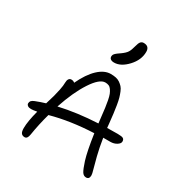

<svg xmlns="http://www.w3.org/2000/svg" viewBox="-206 -1067 1125 1196"><g transform="rotate(30 356.5 -469.0)"><path d="M379.9 -723.1Q363.8 -723.1 355 -729.7Q346.2 -736.3 346.2 -748Q346.2 -751.5 347.2 -754.9Q348.1 -758.3 349.1 -760.7Q350.1 -763.2 353 -766.4Q356 -769.5 357.7 -771.5Q359.4 -773.4 364 -777.1Q368.7 -780.8 371.3 -782.7Q374 -784.7 380.4 -789.1Q386.7 -793.5 390.1 -795.9Q416 -814.5 426 -830.3Q436 -846.2 443.8 -877Q450.2 -902.8 458.5 -912.4Q466.8 -921.9 480 -921.9Q521 -921.9 521 -880.9Q521 -822.8 474.6 -772.9Q428.2 -723.1 379.9 -723.1ZM43.9 -235.8Q43.9 -247.1 50 -254.4Q56.2 -261.7 71.8 -268.1Q107.9 -282.2 141.1 -292Q154.8 -336.9 160.4 -356.9Q166 -377 172.6 -409.2Q179.2 -441.4 179.2 -463.9Q179.2 -480 185.8 -489.5Q192.4 -499 204.1 -499Q217.8 -499 228 -490.2Q265.1 -568.8 309.3 -610.4Q353.5 -651.9 398.9 -651.9Q419.9 -651.9 436.3 -648.4Q452.6 -645 465.6 -636Q478.5 -627 488 -616.7Q497.6 -606.4 505.4 -587.2Q513.2 -567.9 518.3 -550Q523.4 -532.2 528.3 -502.2Q533.2 -472.2 536.4 -446.3Q539.6 -420.4 543.9 -378.9Q544.4 -374 545.4 -364Q546.4 -354 546.9 -349.1Q571.8 -350.1 623 -350.1Q652.8 -350.1 662.4 -344Q671.9 -337.9 671.9 -323.2Q671.9 -308.6 652.3 -296.4Q632.8 -284.2 606.9 -284.2H556.2Q566.4 -218.3 580.1 -163.6Q593.8 -108.9 601.8 -82Q609.9 -55.2 609.9 -43.9Q609.9 -16.1 586.9 -16.1Q568.4 -16.1 557.1 -34.2Q545.9 -52.2 529.8 -102.1Q511.7 -160.2 494.1 -280.8Q325.7 -273.4 189.9 -235.8Q167.5 -155.8 154.8 -75.2Q149.9 -42 129.9 -42Q113.8 -42 105.5 -52.5Q97.2 -63 97.2 -88.9Q97.2 -136.7 119.1 -219.2Q91.3 -213.9 76.2 -213.9Q61 -213.9 52.5 -220.5Q43.9 -227.1 43.9 -235.8ZM396 -588.9Q355 -588.9 304 -511Q252.9 -433.1 211.9 -310.1Q337.4 -338.9 485.8 -346.2Q481.9 -375 481 -387.2Q476.6 -426.8 473.4 -451.7Q470.2 -476.6 465.3 -501.7Q460.4 -526.9 454.6 -541.3Q448.7 -555.7 440.4 -567.6Q432.1 -579.6 421.4 -584.2Q410.6 -588.9 396 -588.9Z"/></g></svg>

Font: Shantell Sans Irregular
Style: Regular
Weight: 300
Designer: Stephen Nixon, Anya Danilova, Shantell Martin
Foundry: Arrow Type
Version: Version 1.006;[9816181b4]